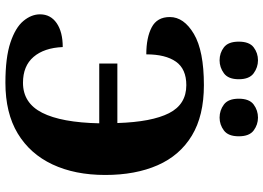

<svg xmlns="http://www.w3.org/2000/svg" viewBox="-152 -812 974 710"><g transform="rotate(90 335.0 -457.0)"><path d="M415 -782Q388 -782 366.5 -798Q345 -814 345 -853Q345 -892 366.5 -908Q388 -924 415 -924Q441 -924 462.5 -908Q484 -892 484 -853Q484 -814 462.5 -798Q441 -782 415 -782ZM203 -782Q176 -782 155 -798Q134 -814 134 -853Q134 -892 155 -908Q176 -924 203 -924Q229 -924 251 -908Q273 -892 273 -853Q273 -814 251 -798Q229 -782 203 -782ZM286 10Q193 10 137.5 -8.5Q82 -27 57.5 -56.5Q33 -86 33 -118Q33 -157 65.5 -179.5Q98 -202 154 -202Q157 -133 190.5 -94Q224 -55 286 -55Q361 -55 397 -126Q433 -197 436 -337H215V-404H435Q431 -531 398.5 -595Q366 -659 295 -659Q235 -659 208 -620.5Q181 -582 181 -511Q119 -511 81 -531Q43 -551 43 -598Q43 -650 105.5 -687Q168 -724 295 -724Q408 -724 481.5 -679.5Q555 -635 591 -553Q627 -471 627 -359Q627 -247 588 -164Q549 -81 473.5 -35.5Q398 10 286 10Z"/></g></svg>

Font: Noto Serif ExtraBold
Style: Regular
Weight: 800
Designer: Monotype Design Team
Foundry: Monotype Imaging Inc.
Version: Version 2.014